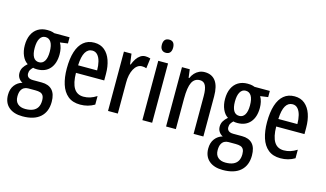

<svg xmlns="http://www.w3.org/2000/svg" viewBox="-107 -1094 2860 1685"><g transform="rotate(15 1323.5 -252.0)"><path d="M177.7 240.2Q97.7 240.2 52.2 200.9Q6.8 161.6 6.8 90.3Q6.8 37.1 33.4 2.2Q60.1 -32.7 102.5 -44.4Q81.5 -54.2 67.9 -74.2Q54.2 -94.2 54.2 -121.1Q54.2 -149.4 67.4 -171.4Q80.6 -193.4 104.5 -213.9Q73.2 -232.9 54.9 -274.4Q36.6 -315.9 36.6 -368.2Q36.6 -423.8 55.4 -464.1Q74.2 -504.4 109.6 -526.4Q145 -548.3 194.8 -548.3Q210.4 -548.3 222.2 -546.9Q233.9 -545.4 242.9 -542.7Q252 -540 259.3 -537.1H398.4V-481L328.1 -471.2Q340.8 -450.2 346.7 -424.1Q352.5 -397.9 352.5 -370.1Q352.5 -286.6 311.3 -239Q270 -191.4 194.8 -191.4Q171.9 -191.4 158.7 -195.8Q147 -185.1 137.7 -170.7Q128.4 -156.2 128.4 -135.3Q128.4 -121.6 134.8 -111.6Q141.1 -101.6 153.8 -96.2Q166.5 -90.8 185.1 -90.8H265.6Q327.1 -90.8 360.4 -55.7Q393.6 -20.5 393.6 51.3Q393.6 141.6 338.1 190.9Q282.7 240.2 177.7 240.2ZM184.6 171.4Q226.1 171.4 253.9 159.2Q281.7 147 295.7 122.6Q309.6 98.1 309.6 62Q309.6 32.7 300.3 17.1Q291 1.5 273.4 -4.2Q255.9 -9.8 229.5 -9.8H163.6Q143.1 -9.8 126.5 -0.5Q109.9 8.8 100.1 29.1Q90.3 49.3 90.3 83Q90.3 126.5 115.7 148.9Q141.1 171.4 184.6 171.4ZM195.3 -255.9Q227.5 -255.9 245.4 -284.7Q263.2 -313.5 263.2 -368.7Q263.2 -427.2 245.1 -455.8Q227.1 -484.4 194.3 -484.4Q162.1 -484.4 144.3 -454.1Q126.5 -423.8 126.5 -367.7Q126.5 -314 143.6 -284.9Q160.6 -255.9 195.3 -255.9Z M622.1 -547.9Q678.2 -547.9 715.6 -516.4Q752.9 -484.9 771.5 -430.9Q790 -377 790 -308.6V-250H533.2Q534.2 -157.2 563 -111.1Q591.8 -64.9 650.4 -64.9Q680.7 -64.9 709.2 -73.7Q737.8 -82.5 769 -102.5V-24.9Q739.7 -7.3 707.8 1.2Q675.8 9.8 639.6 9.8Q570.8 9.8 527.8 -25.6Q484.9 -61 465.1 -123.5Q445.3 -186 445.3 -266.6Q445.3 -356.9 465.3 -419.7Q485.4 -482.4 524.7 -515.1Q564 -547.9 622.1 -547.9ZM622.6 -476.1Q583 -476.1 560.3 -438Q537.6 -399.9 534.2 -318.8H707Q707 -362.3 698 -398.2Q689 -434.1 670.2 -455.1Q651.4 -476.1 622.6 -476.1Z M1085 -548.3Q1096.2 -548.3 1107.2 -546.6Q1118.2 -544.9 1130.9 -541L1119.1 -448.7Q1109.9 -452.6 1099.9 -454.1Q1089.8 -455.6 1077.6 -455.6Q1055.7 -455.6 1037.6 -442.1Q1019.5 -428.7 1006.6 -404.8Q993.7 -380.9 986.8 -348.9Q980 -316.9 980.5 -279.3V0H891.6V-539.1H960.4L972.7 -444.8H978Q989.3 -474.6 1004.6 -497.8Q1020 -521 1040.3 -534.7Q1060.5 -548.3 1085 -548.3Z M1292.5 -539.1V0H1203.6V-539.1ZM1249 -743.7Q1275.4 -743.7 1287.6 -727.8Q1299.8 -711.9 1299.8 -683.6Q1299.8 -655.3 1286.9 -639.6Q1273.9 -624 1249 -624Q1224.6 -624 1210.9 -639.6Q1197.3 -655.3 1197.3 -683.6Q1197.3 -712.9 1210.2 -728.3Q1223.1 -743.7 1249 -743.7Z M1625 -548.8Q1689.9 -548.8 1723.9 -502.9Q1757.8 -457 1757.8 -364.3V0H1668.9V-343.8Q1668.9 -406.7 1653.3 -438.2Q1637.7 -469.7 1602.5 -469.7Q1552.7 -469.7 1530.3 -424.6Q1507.8 -379.4 1507.8 -277.3V0H1418.9V-539.1H1489.7L1499.5 -463.4H1505.4Q1516.6 -489.7 1534.2 -508.8Q1551.8 -527.8 1574.7 -538.3Q1597.7 -548.8 1625 -548.8Z M1997.1 240.2Q1917 240.2 1871.6 200.9Q1826.2 161.6 1826.2 90.3Q1826.2 37.1 1852.8 2.2Q1879.4 -32.7 1921.9 -44.4Q1900.9 -54.2 1887.2 -74.2Q1873.5 -94.2 1873.5 -121.1Q1873.5 -149.4 1886.7 -171.4Q1899.9 -193.4 1923.8 -213.9Q1892.6 -232.9 1874.3 -274.4Q1856 -315.9 1856 -368.2Q1856 -423.8 1874.8 -464.1Q1893.6 -504.4 1929 -526.4Q1964.4 -548.3 2014.2 -548.3Q2029.8 -548.3 2041.5 -546.9Q2053.2 -545.4 2062.3 -542.7Q2071.3 -540 2078.6 -537.1H2217.8V-481L2147.5 -471.2Q2160.2 -450.2 2166 -424.1Q2171.9 -397.9 2171.9 -370.1Q2171.9 -286.6 2130.6 -239Q2089.4 -191.4 2014.2 -191.4Q1991.2 -191.4 1978 -195.8Q1966.3 -185.1 1957 -170.7Q1947.8 -156.2 1947.8 -135.3Q1947.8 -121.6 1954.1 -111.6Q1960.4 -101.6 1973.1 -96.2Q1985.8 -90.8 2004.4 -90.8H2085Q2146.5 -90.8 2179.7 -55.7Q2212.9 -20.5 2212.9 51.3Q2212.9 141.6 2157.5 190.9Q2102.1 240.2 1997.1 240.2ZM2003.9 171.4Q2045.4 171.4 2073.2 159.2Q2101.1 147 2115 122.6Q2128.9 98.1 2128.9 62Q2128.9 32.7 2119.6 17.1Q2110.4 1.5 2092.8 -4.2Q2075.2 -9.8 2048.8 -9.8H1982.9Q1962.4 -9.8 1945.8 -0.5Q1929.2 8.8 1919.4 29.1Q1909.7 49.3 1909.7 83Q1909.7 126.5 1935.1 148.9Q1960.4 171.4 2003.9 171.4ZM2014.6 -255.9Q2046.9 -255.9 2064.7 -284.7Q2082.5 -313.5 2082.5 -368.7Q2082.5 -427.2 2064.5 -455.8Q2046.4 -484.4 2013.7 -484.4Q1981.4 -484.4 1963.6 -454.1Q1945.8 -423.8 1945.8 -367.7Q1945.8 -314 1962.9 -284.9Q1980 -255.9 2014.6 -255.9Z M2441.4 -547.9Q2497.6 -547.9 2534.9 -516.4Q2572.3 -484.9 2590.8 -430.9Q2609.4 -377 2609.4 -308.6V-250H2352.5Q2353.5 -157.2 2382.3 -111.1Q2411.1 -64.9 2469.7 -64.9Q2500 -64.9 2528.6 -73.7Q2557.1 -82.5 2588.4 -102.5V-24.9Q2559.1 -7.3 2527.1 1.2Q2495.1 9.8 2459 9.8Q2390.1 9.8 2347.2 -25.6Q2304.2 -61 2284.4 -123.5Q2264.6 -186 2264.6 -266.6Q2264.6 -356.9 2284.7 -419.7Q2304.7 -482.4 2344 -515.1Q2383.3 -547.9 2441.4 -547.9ZM2441.9 -476.1Q2402.3 -476.1 2379.6 -438Q2356.9 -399.9 2353.5 -318.8H2526.4Q2526.4 -362.3 2517.3 -398.2Q2508.3 -434.1 2489.5 -455.1Q2470.7 -476.1 2441.9 -476.1Z"/></g></svg>

Font: Open Sans Condensed Medium
Style: Regular
Weight: 500
Width: 3
Designer: Monotype Design Team
Foundry: Monotype Imaging Inc.
Version: Version 3.000